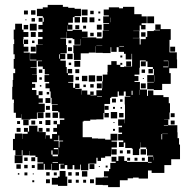

<svg xmlns="http://www.w3.org/2000/svg" viewBox="-20 -742 774 785"><path d="M712 -151H716V-91H680V-67H652V-35H600V-45H585V-12H547V-16H524V-13H502V-5H470V23H422V15H400V14H371V-16H400V-17H422V-20H405V-42H426V-51H431V-76H453V-81H436V-101H456V-84H464V-103H488V-84H499V-80H585V-77H600V-80H585V-102H606V-106H581V-133H578V-139H554V-160H553V-134H549V-108H523V-134H519V-137H492V-159H486V-141H466V-161H484V-168H463V-194H479V-200H465V-222H479V-228H463V-254H489V-238H490V-257H491V-315H490V-347H513V-349H494V-368H486V-351H466V-368H461V-346H435V-342H430V-317H407V-280H403V-254H374V-253H349V-248H322V-245H318V-181H356V-176H381V-175H410V-171H432V-195H460V-167H436V-163H458V-139H436V-132H457V-110H435V-131H434V-103H410V-97H393V-84H379V-97H374V-73H341V-46H311V-69H308V-49H284V-67H277V-50H255V-67H245V-52H227V-70H242V-72H221V-46H191V-72H189V-48H163V-72H159V-48H133V-74H157V-78H133V-100H125V-106H101V-125H100V-107H72V-128H69V-108H43V-128H33V-174H41V-196H71V-174H72V-195H93V-203H78V-219H94V-204H99V-228H133V-204H138V-219H154V-203H139V-202H167V-175H168V-189H184V-175H193V-194H213V-203H198V-219H213V-234H225V-252H243V-258H223V-283H218V-288H193V-314H216V-316H191V-342H187V-368H183V-381H166V-401H181V-407H162V-435H181V-438H163V-460H155V-470H135V-492H152V-494H130V-467H105V-465H130V-437H111V-436H131V-406H111V-399H124V-383H111V-374H129V-353H138V-340H155V-322H138V-318H163V-284H135V-283H158V-259H134V-282H131V-256H104V-253H68V-275H67V-260H45V-281H36V-321H37V-335H30V-387H32V-415H34V-443H42V-461H36V-501H40V-520H35V-562H38V-581H36V-621H42V-645H70V-621H76V-611H96V-591H76V-581H74V-562H77V-551H96V-531H77V-527H102V-495H129V-498H103V-524H128V-559H155V-560H135V-582H154V-591H136V-611H154V-622H137V-640H154V-653H159V-670H155V-676H131V-706H155V-712H175V-722H237V-714H259V-710H285V-706H311V-676H285V-672H278V-649H259V-641H276V-621H256V-638H255V-616H277V-620H315V-613H338V-589H315V-588H338V-589H374V-585H398V-589H400V-617H426V-618H403V-644H426V-647H402V-675H425V-679H404V-703H425V-712H467V-708H483V-714H529V-684H559V-675H580V-647H559V-640H575V-622H557V-638H551V-616H525V-615H550V-587H523V-586H551V-560H555V-582H576V-591H582V-615H609V-618H634V-620H615V-642H637V-623H678V-579H673V-528H703V-499H704V-463H672V-443H678V-399H643V-374H609V-377H582V-405H609V-407H582V-435H609V-460H605V-468H583V-491H576V-495H552V-465H550V-437H530V-431H546V-411H530V-407H552V-376H581V-350H585V-372H607V-353H648V-345H670V-320H675V-282H673V-254H651V-253H668V-230H705V-201H706V-177H712ZM314 -703H338V-679H314ZM107 -700H125V-682H107ZM78 -699H94V-683H78ZM349 -698H363V-684H349ZM382 -695H390V-687H382ZM582 -675H610V-647H582ZM307 -672V-650H285V-672ZM315 -672H337V-650H315ZM346 -671H366V-651H346ZM430 -651H431V-670H430ZM138 -653V-669H154V-653ZM123 -668V-654H109V-668ZM382 -665H390V-657H382ZM88 -663V-659H84V-663ZM102 -645H130V-617H102ZM376 -641H396V-621H376ZM77 -640H95V-622H77ZM304 -639V-623H288V-639ZM332 -637V-625H320V-637ZM284 -559V-582H277V-586H251V-612H250V-587H227V-585H250V-558H253V-524H227V-522H247V-500H227V-494H249V-468H253V-443H257V-460H275V-442H258V-435H280V-407H259V-404H279V-383H287V-400H305V-382H288V-379H314V-355H315V-372H337V-355H349V-368H363V-354H350V-352H374V-373H397V-380H398V-409H400V-437H419V-448H420V-477H435V-492H457V-477H472V-468H487V-470H520V-522H518V-499H494V-522H487V-530H465V-549H457V-530H435V-549H432V-525H400V-526H371V-553H370V-527H343V-524H310V-497H282V-525H280V-557H309V-582H308V-559ZM106 -611H126V-591H106ZM395 -610V-592H377V-610ZM575 -592H557V-610H575ZM363 -608V-594H349V-608ZM77 -580H95V-562H77ZM260 -577H272V-565H260ZM111 -566V-576H121V-566ZM398 -556V-557H374V-556ZM487 -554H468V-552H487ZM126 -531H106V-551H126ZM696 -531H676V-551H696ZM258 -549H274V-533H258ZM277 -500H255V-522H277ZM222 -502H225V-520H222ZM472 -515H480V-507H472ZM667 -470H647V-467H668V-494H649V-492H667ZM284 -493H308V-469H284ZM496 -491H516V-471H496ZM576 -471H556V-491H576ZM271 -476H261V-486H271ZM472 -485H480V-477H472ZM605 -442H587V-460H605ZM304 -443H288V-459H304ZM139 -458H153V-444H139ZM559 -458H573V-444H559ZM343 -434H369V-408H343ZM610 -408H611V-434H610ZM315 -432H337V-410H315ZM375 -432H397V-410H375ZM303 -414H289V-428H303ZM141 -426H151V-416H141ZM568 -423V-419H564V-423ZM396 -381H376V-401H396ZM576 -381H556V-401H576ZM363 -384H349V-398H363ZM331 -386H321V-396H331ZM149 -394V-388H143V-394ZM551 -354V-375H550V-354ZM522 -354V-371H518V-354ZM138 -369H154V-353H138ZM171 -356V-366H181V-356ZM377 -349V-347H397V-349ZM186 -321H166V-341H186ZM438 -339H454V-323H438ZM471 -336H481V-326H471ZM184 -309V-293H168V-309ZM424 -309V-293H408V-309ZM450 -305V-297H442V-305ZM479 -304V-298H473V-304ZM433 -284H459V-258H433ZM195 -282H217V-260H195ZM186 -261H166V-281H186ZM425 -280V-262H407V-280ZM485 -262H467V-280H485ZM678 -279H694V-263H678ZM75 -252H97V-230H75ZM186 -231H166V-251H186ZM108 -233V-249H124V-233ZM694 -233H678V-249H694ZM199 -234V-248H213V-234ZM50 -235V-247H62V-235ZM140 -235V-247H152V-235ZM444 -239V-243H448V-239ZM650 -229V-227H667V-229ZM64 -203H48V-219H64ZM183 -218V-204H169V-218ZM450 -207H442V-215H450ZM643 -194H666V-195H643V-194H640V-172H643ZM222 -188H219V-168H200V-165H220V-139H223V-164H238V-167H222ZM195 -127H190V-110H195V-103H217V-110H218V-137H200V-132H217V-110H195ZM555 -132H577V-110H555ZM499 -128H513V-114H499ZM470 -115V-127H482V-115ZM72 -75H40V-107H72ZM607 -87H608V-101H607ZM124 -83H108V-99H124ZM93 -84H79V-98H93ZM512 -97V-85H500V-97ZM530 -85V-97H542V-85ZM572 -97V-85H560V-97ZM217 -79H195V-76H217ZM366 -51H346V-71H366ZM65 -52H47V-70H65ZM93 -54H79V-68H93ZM122 -55H110V-67H122ZM412 -57V-65H420V-57ZM384 -59V-63H388V-59ZM224 -43H248V-20H255V18H217V13H192V-15H217V-20H224ZM337 -20H315V-42H337ZM169 -24V-38H183V-24ZM273 -24H259V-38H273ZM303 -24H289V-38H303ZM92 -25H80V-37H92ZM200 -25V-37H212V-25ZM59 -28H53V-34H59ZM114 -29V-33H118V-29ZM184 7H168V-9H184ZM364 7H348V-9H364ZM273 6H259V-8H273ZM302 5H290V-7H302ZM332 5H320V-7H332ZM120 3H112V-5H120Z"/></svg>

Font: Rubik-Storm
Style: Regular
Weight: 400
Designer: NaN (generative design), Hubert & Fischer (Rubik source font outlines)
Foundry: NaN, Hubert & Fischer
Version: Version 1.000